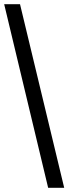

<svg xmlns="http://www.w3.org/2000/svg" viewBox="-20 -780 328 921"><path d="M211 121 0 -760H76L288 121Z"/></svg>

Font: Noto Serif Thai ExtraBold
Style: Regular
Weight: 800
Version: Version 2.001